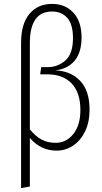

<svg xmlns="http://www.w3.org/2000/svg" viewBox="-20 -761 521 984"><path d="M439 -199Q439 -134 415.5 -86.5Q392 -39 353.5 -14Q315 11 270 11Q189 11 133 -54V195L88 203V-541Q88 -639 131 -690Q174 -741 247 -741Q314 -741 356 -696Q398 -651 398 -569Q398 -493 363 -450.5Q328 -408 263 -400Q341 -398 390 -347.5Q439 -297 439 -199ZM392 -197Q392 -286 347.5 -333Q303 -380 223 -380H186L191 -417H225Q276 -417 315 -451Q354 -485 354 -566Q354 -636 325 -669Q296 -702 247 -702Q133 -702 133 -540V-98Q162 -62 193.5 -45.5Q225 -29 265 -29Q320 -29 356 -74.5Q392 -120 392 -197Z"/></svg>

Font: Fira Sans Extra Condensed ExtraLight
Style: Regular
Weight: 275
Width: 1
Designer: Carrois Corporate & Edenspiekermann AG
Foundry: Carrois Corporate GbR & Edenspiekermann AG
Version: Version 4.203